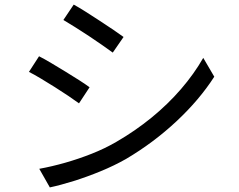

<svg xmlns="http://www.w3.org/2000/svg" viewBox="-20 -788 1040 836"><path d="M301 -768Q323 -756 353 -737Q383 -718 415 -697Q447 -676 474.5 -657.5Q502 -639 518 -627L471 -559Q453 -572 426 -591Q399 -610 368 -630.5Q337 -651 307.5 -669.5Q278 -688 256 -701ZM151 -53Q206 -63 264 -79.5Q322 -96 379 -118.5Q436 -141 486 -170Q569 -218 640 -276Q711 -334 768 -400Q825 -466 865 -536L913 -454Q848 -353 748.5 -260Q649 -167 529 -96Q478 -67 418.5 -42.5Q359 -18 301.5 0Q244 18 197 28ZM150 -543Q172 -532 203 -513.5Q234 -495 266 -475.5Q298 -456 326 -438Q354 -420 370 -408L324 -338Q305 -352 277.5 -370.5Q250 -389 219 -408.5Q188 -428 158 -446Q128 -464 106 -475Z"/></svg>

Font: Noto Sans TC
Style: Regular
Weight: 400
Designer: Ryoko NISHIZUKA  (kana, bopomofo & ideographs); Paul D. Hunt (Latin, Greek & Cyrillic); Sandoll Communications , Soo-you
Foundry: Adobe
Version: Version 2.004-H2;hotconv 1.0.118;makeotfexe 2.5.65603